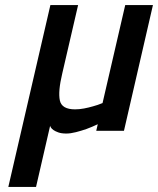

<svg xmlns="http://www.w3.org/2000/svg" viewBox="-20 -519 627 762"><path d="M180 -499H290L227 -227Q210 -156 217.5 -120.5Q225 -85 278 -85Q295 -85 313.5 -88.5Q332 -92 349 -97Q368 -102 387 -110L477 -499H587L472 0H362L368 -26Q345 -15 323 -7Q303 0 281.5 5.5Q260 11 243 11Q224 11 211.5 6.5Q199 2 192 -3Q185 -8 182 -13Q179 -18 179 -20L123 223H13Z"/></svg>

Font: Panefresco 750wt
Style: Italic
Weight: 750
Foundry: Campivisivi & Chank Co
Version: Version 1.000